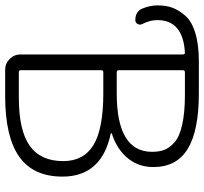

<svg xmlns="http://www.w3.org/2000/svg" viewBox="-142 -751 772 726"><g transform="rotate(90 244.0 -388.0)"><path d="M86.9 -693.4Q86.9 -701.2 80.1 -701.2Q-43 -694.3 -43 -596.7Q-43 -569.3 -28.3 -540Q-23.4 -531.2 -28.3 -522.5Q-33.2 -513.7 -43 -513.7Q-76.2 -513.7 -86.9 -541Q-98.6 -569.3 -98.6 -597.7Q-98.6 -629.9 -89.8 -653.8Q-81.1 -677.7 -60.1 -702.1Q-39.1 -726.6 4.9 -740.2Q48.8 -753.9 113.3 -753.9H234.4Q375 -753.9 443.8 -711.9Q512.7 -669.9 512.7 -582Q512.7 -520.5 472.7 -477.5Q438.5 -441.4 385.7 -424.8Q384.8 -424.8 384.8 -423.3Q384.8 -421.9 385.7 -420.9Q548.8 -386.7 548.8 -238.3Q548.8 -127.9 473.6 -74.7Q398.4 -21.5 244.1 -21.5H144.5Q121.1 -21.5 104 -38.6Q86.9 -55.7 86.9 -79.1ZM146.5 -451.2Q146.5 -443.4 154.3 -443.4H234.4Q455.1 -443.4 455.1 -577.1Q455.1 -603.5 447.8 -623Q440.4 -642.6 419.4 -661.6Q398.4 -680.7 352.5 -690.9Q306.6 -701.2 241.2 -701.2H154.3Q146.5 -701.2 146.5 -693.4ZM154.3 -392.6Q146.5 -392.6 146.5 -384.8V-80.1Q146.5 -73.2 154.3 -73.2H250Q374 -73.2 432.1 -114.3Q490.2 -155.3 490.2 -241.2Q490.2 -318.4 429.2 -355.5Q368.2 -392.6 234.4 -392.6Z"/></g></svg>

Font: Gen Jyuu Gothic P Light
Style: Regular
Weight: 200
Designer: [Source Han Sans]
Ryoko NISHIZUKA  (kana & ideographs); Paul D. Hunt (Latin, Greek & Cyrillic); Wenlong ZHANG  (bopomofo
Version: Version 1.002.20150607